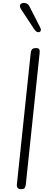

<svg xmlns="http://www.w3.org/2000/svg" viewBox="-20 -1346 354 1366"><path d="M130.5 0Q113.5 0 106 -8.8Q98.5 -17.5 100 -33L198.5 -969Q200.5 -986.5 208.5 -995.2Q216.5 -1004 236.5 -1004Q249.5 -1004 255.2 -999.8Q261 -995.5 262 -986.8Q263 -978 261.5 -964.5L163.5 -32.5Q162.5 -21 157 -10.5Q151.5 0 130.5 0ZM263 -1119.5Q255 -1114.5 244.5 -1118.5Q234 -1122.5 223.5 -1138L130.5 -1279.5Q121 -1294 121.5 -1304Q122 -1314 129.8 -1319.5Q137.5 -1325 148 -1325.5Q159.5 -1325.5 171 -1320.2Q182.5 -1315 189.5 -1300.5L265 -1152.5Q272 -1138.5 271 -1131Q270 -1123.5 263 -1119.5Z"/></svg>

Font: Edu NSW ACT Hand
Style: Regular
Weight: 400
Designer: Tina and Corey Anderson, Eben Sorkin, Mirko Velimirovic
Foundry: Sorkin Type Co.
Version: Version 2.000